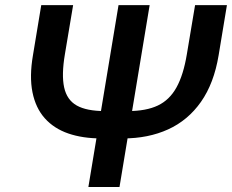

<svg xmlns="http://www.w3.org/2000/svg" viewBox="-20 -748 928 768"><path d="M760.3 -727.5H887.7L854.5 -526.9Q835.9 -414.6 783.9 -340.6Q731.9 -266.6 652.6 -230.5Q573.2 -194.3 472.2 -194.3H385.7Q310.5 -194.3 253.2 -214.1Q195.8 -233.9 159.2 -274.9Q122.6 -315.9 109.9 -378.9Q97.2 -441.9 111.8 -526.9L145 -727.5H272.5L239.7 -531.7Q225.6 -448.7 236.6 -398.4Q247.6 -348.1 287.1 -325.9Q326.7 -303.7 399.4 -303.7H491.7Q564.5 -303.7 611.3 -325.9Q658.2 -348.1 686 -398.4Q713.9 -448.7 727.5 -531.7ZM454.1 -727.5H578.6L458 0H333.5Z"/></svg>

Font: Inter 20pt SemiBold
Style: Italic
Weight: 600
Italic angle: -9.3988°
Version: Version 4.001;git-66647c0bb